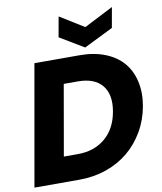

<svg xmlns="http://www.w3.org/2000/svg" viewBox="-99 -1021 926 1100"><g transform="rotate(-10 363.5 -471.0)"><path d="M397.9 -702.1Q481 -702.1 545.4 -676.5Q609.9 -650.9 649.2 -605Q688.5 -559.1 703.1 -493.9Q717.8 -428.7 704.1 -351.1Q690.4 -273.9 652.6 -208.7Q614.7 -143.6 559.3 -97.4Q503.9 -51.3 430.4 -25.6Q356.9 0 273.9 0H11.2L134.8 -702.1ZM208 -146H289.1Q385.7 -146 449.5 -200.2Q513.2 -254.4 529.8 -351.1Q546.9 -447.8 502.7 -502Q458.5 -556.2 361.8 -556.2H279.8ZM458 -855 627.9 -941.9 606.9 -824.2 437 -740.2 296.9 -824.2 317.9 -941.9Z"/></g></svg>

Font: Poppins
Style: Bold Italic
Weight: 700
Italic angle: -10°
Designer: Ninad Kale (Devanagari), Jonny Pinhorn (Latin)
Foundry: Indian Type Foundry
Version: Version 3.200;PS 1.000;hotconv 16.6.54;makeotf.lib2.5.65590